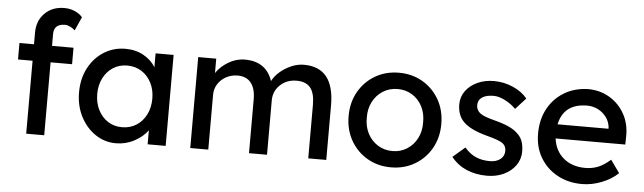

<svg xmlns="http://www.w3.org/2000/svg" viewBox="-47 -916 3702 1104"><g transform="rotate(5 1803.5 -364.5)"><path d="M129 0V-421H45V-516H129V-584Q129 -652 172.5 -695.5Q216 -739 285 -739Q317 -739 345 -727Q373 -715 390 -695L355 -616Q342 -628 326.5 -635.5Q311 -643 297 -643Q233 -643 233 -584V-516H357V-421H233V0Z M647 10Q582 10 528.5 -26Q475 -62 443 -124Q411 -186 411 -264Q411 -343 443.5 -404.5Q476 -466 531.5 -501Q587 -536 656 -536Q715 -536 760.5 -510.5Q806 -485 830 -445V-525H934V0H830V-81Q803 -43 753.5 -16.5Q704 10 647 10ZM674 -85Q721 -85 757 -108Q793 -131 813.5 -171.5Q834 -212 834 -264Q834 -315 813.5 -355Q793 -395 757 -418Q721 -441 674 -441Q628 -441 592.5 -418Q557 -395 536.5 -355Q516 -315 516 -264Q516 -212 536.5 -171.5Q557 -131 592.5 -108Q628 -85 674 -85Z M1076 0V-525H1180V-442Q1205 -480 1250 -507Q1295 -534 1345 -534Q1468 -534 1505 -424Q1520 -454 1549.5 -479Q1579 -504 1614.5 -519Q1650 -534 1686 -534Q1861 -534 1861 -315V0H1757V-309Q1757 -376 1731.5 -407.5Q1706 -439 1652 -439Q1595 -439 1557 -403Q1519 -367 1519 -314V0H1415V-311Q1415 -373 1388.5 -406Q1362 -439 1312 -439Q1275 -439 1245 -422.5Q1215 -406 1197.5 -378.5Q1180 -351 1180 -316V0Z M2235 10Q2158 10 2097.5 -25.5Q2037 -61 2002 -122.5Q1967 -184 1967 -263Q1967 -342 2002 -403.5Q2037 -465 2097.5 -500.5Q2158 -536 2235 -536Q2311 -536 2371.5 -500.5Q2432 -465 2467 -403.5Q2502 -342 2502 -263Q2502 -184 2467 -122.5Q2432 -61 2371.5 -25.5Q2311 10 2235 10ZM2235 -84Q2282 -84 2319 -107.5Q2356 -131 2377 -171.5Q2398 -212 2397 -263Q2398 -315 2377 -355.5Q2356 -396 2319 -419Q2282 -442 2235 -442Q2188 -442 2150.5 -418.5Q2113 -395 2092 -354.5Q2071 -314 2072 -263Q2071 -212 2092 -171.5Q2113 -131 2150.5 -107.5Q2188 -84 2235 -84Z M2789 10Q2723 10 2670 -13Q2617 -36 2582 -81L2652 -141Q2682 -106 2717.5 -90.5Q2753 -75 2798 -75Q2835 -75 2858.5 -93Q2882 -111 2882 -142Q2882 -168 2863 -184Q2844 -199 2776 -217Q2718 -232 2681 -251Q2644 -270 2624 -294Q2595 -330 2595 -385Q2595 -429 2620 -463Q2645 -497 2687.5 -516.5Q2730 -536 2783 -536Q2839 -536 2891.5 -513.5Q2944 -491 2976 -452L2917 -387Q2888 -416 2852.5 -433.5Q2817 -451 2788 -451Q2745 -451 2721.5 -435Q2698 -419 2698 -388Q2699 -361 2720 -344Q2741 -327 2809 -310Q2859 -297 2891.5 -281.5Q2924 -266 2943 -246Q2963 -227 2971 -202Q2979 -177 2979 -146Q2979 -101 2953.5 -65.5Q2928 -30 2885 -10Q2842 10 2789 10Z M3338 10Q3257 10 3194.5 -24.5Q3132 -59 3096.5 -119Q3061 -179 3061 -257Q3061 -340 3095.5 -402.5Q3130 -465 3190.5 -500.5Q3251 -536 3329 -537Q3397 -536 3451.5 -503Q3506 -470 3537.5 -413Q3569 -356 3567 -282L3566 -238H3164Q3173 -167 3222.5 -125.5Q3272 -84 3348 -84Q3387 -84 3420.5 -97Q3454 -110 3493 -144L3545 -71Q3508 -35 3451 -12.5Q3394 10 3338 10ZM3329 -442Q3194 -442 3168 -320H3462V-327Q3459 -360 3440 -386Q3421 -412 3392 -427Q3363 -442 3329 -442Z"/></g></svg>

Font: Lexend Deca
Style: Regular
Weight: 400
Designer: Bonnie Shaver-Troup, Thomas Jockin
Foundry: Lexend
Version: Version 1.008; ttfautohint (v1.8.4.7-5d5b)